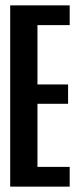

<svg xmlns="http://www.w3.org/2000/svg" viewBox="-20 -695 300 715"><path d="M18 0H239.5V-73.5H119.5V-308.5H233.5V-380.5H119.5V-601.5H239.5V-675H18Z"/></svg>

Font: Anybody ExtraCondensed Medium
Style: Regular
Weight: 500
Width: 2
Version: Version 1.113;gftools[0.9.25]